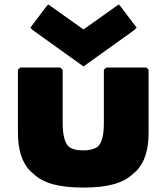

<svg xmlns="http://www.w3.org/2000/svg" viewBox="-20 -825 752 867"><path d="M356 22C465 22 538 3 584 -43L592 -50H593C633 -90 651 -147 651 -226V-510L641 -520H460L449 -510V-271C449 -218 442 -185 423 -164C409 -153 386 -146 356 -146C326 -146 305 -151 289 -164C271 -184 263 -218 263 -271V-510L252 -520H71L61 -510V-226C61 -148 79 -90 119 -50H120L128 -43C174 3 247 22 356 22ZM597 -700 526 -794 516 -805 357 -692 198 -805 188 -794 117 -700 128 -689 357 -525 586 -689Z"/></svg>

Font: Hussar Woodtype
Style: Ultra
Weight: 900
Foundry: Cannot Into Space Fonts
Version: Version 1.07